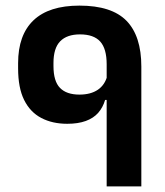

<svg xmlns="http://www.w3.org/2000/svg" viewBox="-20 -664 589 684"><path d="M483.5 -427Q483.5 -535.5 430.8 -589.8Q378 -644 263 -644Q154.5 -644 99.5 -591.8Q44.5 -539.5 44.5 -439V-420.5Q44.5 -351 66 -307.8Q87.5 -264.5 127 -243.8Q166.5 -223 219.5 -223Q258 -223 285.5 -233Q313 -243 329.8 -262Q346.5 -281 354.5 -308H365.5L362.5 -395Q354 -361.5 328.5 -344.2Q303 -327 263 -327Q217 -327 193.8 -350.8Q170.5 -374.5 170.5 -429V-439.5Q170.5 -492.5 194.5 -517Q218.5 -541.5 265 -541.5Q314 -541.5 337 -516Q360 -490.5 360 -435V0H483.5Z"/></svg>

Font: Anek Devanagari SemiBold
Style: Regular
Weight: 600
Designer: Kailash Malviya (Devanagari) & Yesha Goshar (Latin)
Foundry: Ek Type
Version: Version 1.003